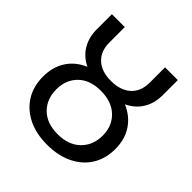

<svg xmlns="http://www.w3.org/2000/svg" viewBox="-199 -888 1042 1042"><g transform="rotate(45 322.0 -367.0)"><path d="M321 8Q236 8 174 -23Q112 -54 78 -109Q44 -164 44 -238Q44 -312 78.5 -365.5Q113 -419 177 -446Q125 -471 97 -517.5Q69 -564 69 -628V-742H168V-624Q168 -557 208.5 -519.5Q249 -482 321 -482Q394 -482 435.5 -519.5Q477 -557 477 -624V-742H575V-628Q575 -564 546.5 -517.5Q518 -471 465 -446Q530 -418 565 -364.5Q600 -311 600 -238Q600 -164 566 -109Q532 -54 469 -23Q406 8 321 8ZM321 -73Q404 -73 452 -119.5Q500 -166 500 -241Q500 -314 452 -360Q404 -406 321 -406Q238 -406 191 -360Q144 -314 144 -241Q144 -166 191 -119.5Q238 -73 321 -73Z"/></g></svg>

Font: Montserrat Medium
Style: Regular
Weight: 500
Designer: Julieta Ulanovsky
Foundry: Julieta Ulanovsky
Version: Version 9.000; ttfautohint (v1.8.4.7-5d5b)